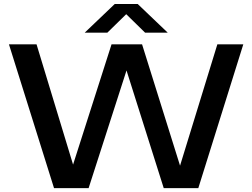

<svg xmlns="http://www.w3.org/2000/svg" viewBox="-20 -968 1298 988"><path d="M258 0 26 -740H168L356 -121L554 -740H711L906.5 -115.5L1098.5 -740H1232L1000.5 0H822.5L631 -605.5L436 0ZM416 -800 570.5 -947.5H688.5L843 -800H726.5L629.5 -895L532.5 -800Z"/></svg>

Font: Encode Sans Expanded SemiBold
Style: Regular
Weight: 600
Width: 7
Designer: Multiple Designers
Foundry: Impallari Type
Version: Version 3.000; ttfautohint (v1.8.3) -l 8 -r 50 -G 200 -x 14 